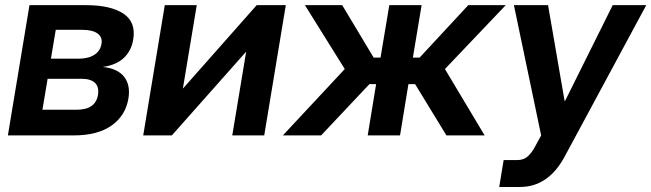

<svg xmlns="http://www.w3.org/2000/svg" viewBox="-20 -536 2578 760"><path d="M11.2 0 96.7 -515.6H320.8Q417.5 -515.6 468.3 -482.2Q519 -448.7 507.3 -379.4Q500 -335 470 -306.6Q439.9 -278.3 386.7 -271Q445.3 -265.1 471.2 -232.2Q497.1 -199.2 488.3 -146Q477.1 -78.6 421.9 -39.3Q366.7 0 271 0ZM147.9 -101.6H282.7Q358.4 -101.6 367.7 -160.2Q373 -191.4 356.2 -207.8Q339.4 -224.1 303.2 -224.1H168.5ZM181.6 -303.7H290.5Q329.6 -303.7 353.5 -319.1Q377.4 -334.5 381.8 -362.8Q386.2 -389.2 366 -403.6Q345.7 -418 304.7 -418H200.7Z M1025.9 0H899.4L954.1 -329.6H952.6L660.2 0H546.9L632.3 -515.6H758.8L704.1 -186.5H705.1L996.1 -515.6H1111.3Z M1099.6 0 1344.7 -262.7 1187 -515.6H1334.5L1459 -308.1H1486.3L1521 -515.6H1648.9L1614.3 -308.1H1641.1L1833.5 -515.6H1981.9L1741.2 -262.7L1898.4 0H1747.1L1623 -203.1H1596.7L1563.5 0H1435.5L1468.8 -203.1H1442.4L1251 0Z M2038.1 204.1H1956.1L1973.6 97.7H2026.4Q2053.2 97.7 2069.8 82.3Q2086.4 66.9 2099.1 42L2122.1 0L2014.2 -515.6H2149.4L2214.8 -136.7H2216.8L2405.3 -515.6H2538.1L2215.3 83.5Q2150.4 204.1 2038.1 204.1Z"/></svg>

Font: Inter Display Semi Bold
Style: Italic
Weight: 600
Italic angle: -9.39999°
Designer: Rasmus Andersson
Foundry: rsms
Version: Version 4.000;git-4fc901f